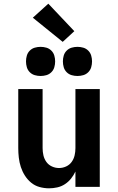

<svg xmlns="http://www.w3.org/2000/svg" viewBox="-20 -1013 640 1041"><path d="M246 8Q220 8 194.5 1Q169 -6 149 -22.5Q129 -39 115 -61Q101 -83 93 -107.5Q85 -132 82 -158Q79 -184 79 -210V-530H211V-210Q211 -190 215.5 -170.5Q220 -151 231.5 -135Q243 -119 261.5 -110.5Q280 -102 300 -102Q320 -102 338.5 -110.5Q357 -119 368.5 -135Q380 -151 384.5 -170.5Q389 -190 389 -210V-530H521V0H389V-83Q379 -62 365 -44.5Q351 -27 332 -14.5Q313 -2 290.5 3Q268 8 246 8ZM400 -601Q384 -601 368.5 -605.5Q353 -610 341.5 -621.5Q330 -633 325.5 -648.5Q321 -664 321 -680Q321 -696 325.5 -711.5Q330 -727 341.5 -738.5Q353 -750 368.5 -754.5Q384 -759 400 -759Q416 -759 431.5 -754.5Q447 -750 458.5 -738.5Q470 -727 474.5 -711.5Q479 -696 479 -680Q479 -664 474.5 -648.5Q470 -633 458.5 -621.5Q447 -610 431.5 -605.5Q416 -601 400 -601ZM200 -601Q184 -601 168.5 -605.5Q153 -610 141.5 -621.5Q130 -633 125.5 -648.5Q121 -664 121 -680Q121 -696 125.5 -711.5Q130 -727 141.5 -738.5Q153 -750 168.5 -754.5Q184 -759 200 -759Q216 -759 231.5 -754.5Q247 -750 258.5 -738.5Q270 -727 274.5 -711.5Q279 -696 279 -680Q279 -664 274.5 -648.5Q270 -633 258.5 -621.5Q247 -610 231.5 -605.5Q216 -601 200 -601ZM320 -786 158 -917 242 -993 383 -844Z"/></svg>

Font: Iosevka Curly XBdEx
Style: Regular
Weight: 800
Width: 7
Monospace: yes
Designer: Belleve Invis
Foundry: Belleve Invis
Version: Version 11.1.0; ttfautohint (v1.8.3)